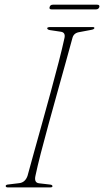

<svg xmlns="http://www.w3.org/2000/svg" viewBox="-20 -818 454 838"><path d="M135 -52Q127.5 -20.5 150.5 -18L198 -12.5Q209 -11.5 209 -5Q209 0 198 0H15.5Q5 0 5 -5.5Q4 -12 17.5 -13L63 -18.5Q89.5 -21 100 -50Q111 -91.5 127.8 -151Q144.5 -210.5 163.5 -279Q182.5 -347.5 201.5 -416.8Q220.5 -486 236.2 -547.2Q252 -608.5 261.5 -652.5Q266.5 -676.5 245.5 -679.5L198.5 -686.5Q186 -688.5 186 -695Q186 -700 202 -700H383Q392 -700 392 -696Q392 -690 377.5 -687.5L327 -678Q302.5 -674.5 296.5 -653.5Q284 -608 266.8 -545.5Q249.5 -483 230 -413.5Q210.5 -344 191.8 -275.5Q173 -207 158 -148.8Q143 -90.5 135 -52ZM196.5 -787Q199 -797.5 211 -797.5H404Q416 -797.5 413.5 -787Q410 -777 398.5 -777H205.5Q193.5 -777 196.5 -787Z"/></svg>

Font: Fraunces 72pt Thin
Style: Italic
Weight: 100
Italic angle: -16°
Version: Version 1.000;[b76b70a41]